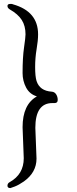

<svg xmlns="http://www.w3.org/2000/svg" viewBox="-20 -802 390 978"><path d="M95 -154Q95 -270 168 -311Q131 -322 113 -356Q95 -390 95 -430Q95 -509 102.5 -560.5Q110 -612 110 -627Q110 -670 91 -700Q72 -730 30 -754Q18 -761 18 -771.5Q18 -782 32 -782H38Q42 -782 46 -780Q174 -744 174 -627Q174 -596 166.5 -552Q159 -508 159 -460.5Q159 -413 166 -390Q182 -339 244 -335Q258 -334 266 -321.5Q274 -309 274 -293Q274 -277 258 -277H247Q160 -277 160 -151L166 6Q166 76 102 122Q76 140 55.5 148Q35 156 33 156Q18 156 18 144Q18 132 29 126Q101 86 101 4Z"/></svg>

Font: ToneOZ-Pinyin-WenKai-Regular
Style: Regular
Weight: 400
Designer: Fontworks Inc.
Foundry: ToneOZ
Version: Version 0.240331